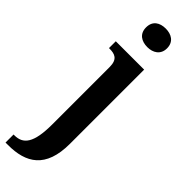

<svg xmlns="http://www.w3.org/2000/svg" viewBox="-353 -761 996 996"><g transform="rotate(45 145.5 -263.0)"><path d="M154 -630C195 -630 231 -651 231 -698C231 -746 195 -766 154 -766C111 -766 77 -746 77 -698C77 -651 111 -630 154 -630ZM-16 240H2C133 240 225 187 225 8V-536H17V-486H21C59 -486 89 -477 89 -419V2C89 139 54 181 -10 181H-16Z"/></g></svg>

Font: Noto Serif Armenian Condensed
Style: Bold
Weight: 700
Width: 3
Designer: Monotype Design Team
Foundry: Monotype Imaging Inc.
Version: Version 2.008